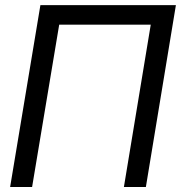

<svg xmlns="http://www.w3.org/2000/svg" viewBox="-20 -748 724 768"><path d="M683.6 -727.5 563.5 0H475.6L583 -649.4H216.8L108.4 0H20.5L141.6 -727.5Z"/></svg>

Font: Inter Tight
Style: Italic
Weight: 400
Italic angle: -9.39999°
Designer: Rasmus Andersson
Foundry: rsms
Version: Version 3.002